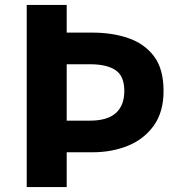

<svg xmlns="http://www.w3.org/2000/svg" viewBox="-20 -763 740 783"><path d="M89 0V-743H252V-630H357Q438 -630 503.5 -607.5Q569 -585 608 -533.5Q647 -482 647 -392Q647 -306 607 -250.5Q567 -195 501.5 -168.5Q436 -142 357 -142H252V0ZM252 -271H347Q418 -271 452.5 -302Q487 -333 487 -392Q487 -453 451 -477Q415 -501 347 -501H252Z"/></svg>

Font: Noto Sans TC ExtraBold
Style: Regular
Weight: 800
Designer: Ryoko NISHIZUKA  (kana, bopomofo & ideographs); Paul D. Hunt (Latin, Greek & Cyrillic); Sandoll Communications , Soo-you
Foundry: Adobe
Version: Version 2.004-H2;hotconv 1.0.118;makeotfexe 2.5.65603